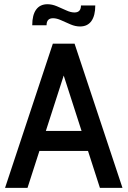

<svg xmlns="http://www.w3.org/2000/svg" viewBox="-20 -912 619 932"><path d="M427 -179.5H151.5V-276.5H427ZM275 -589.5H303.5L113.5 0H4.5L236.5 -700H342L574.5 0H465ZM368.5 -783.5Q346 -783.5 322.5 -793.5Q299 -803.5 277.2 -813.5Q255.5 -823.5 237.5 -823.5Q206 -823.5 206 -789.5H136.5Q136.5 -839.5 155.5 -865.5Q174.5 -891.5 210.5 -891.5Q233 -891.5 256.5 -881.5Q280 -871.5 301.8 -861.5Q323.5 -851.5 341.5 -851.5Q373 -851.5 373 -885.5H442.5Q442.5 -836.5 423.8 -810Q405 -783.5 368.5 -783.5Z"/></svg>

Font: Cabin SemiCondensedMedium
Style: Regular
Weight: 500
Width: 4
Designer: Pablo Impallari
Foundry: Pablo Impallari. http://www.impallari.com Igino Marini. http://www.ikern.com
Version: Version 3.001